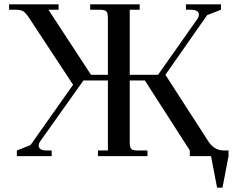

<svg xmlns="http://www.w3.org/2000/svg" viewBox="-20 -722 1096 888"><path d="M22 -677V-702H251V-677H204L401 -376H479V-637Q479 -662 472 -669.5Q465 -677 440 -677H397V-702H626V-677H580V-376H711L894 -636Q900 -645 900 -654Q900 -677 862 -677H840V-702H1002V-677L938 -652L745 -376L945 -66Q972 -26 1016 -26H1037V0L1009 146H984L956 0H858V-26L650 -350H580V-66Q580 -41 587 -33.5Q594 -26 619 -26H662V0H433V-26H479V-350H366L165 -67Q159 -58 159 -49Q159 -26 197 -26H219V0H58V-26L121 -51L318 -330L116 -637Q101 -660 89.5 -668.5Q78 -677 55 -677Z"/></svg>

Font: Dihjauti
Style: Bold
Weight: 700
Designer: T. Christopher White
Version: Version 3.0.0